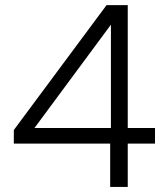

<svg xmlns="http://www.w3.org/2000/svg" viewBox="-20 -733 653 753"><path d="M34.2 -169.9V-223.1L397.9 -712.9H481V-231H587.9V-169.9H481V0H412.1V-169.9ZM115.2 -231H415V-636.2Z"/></svg>

Font: Poppins Light
Style: Regular
Weight: 300
Designer: Ninad Kale (Devanagari), Jonny Pinhorn (Latin)
Foundry: Indian Type Foundry
Version: 4.004